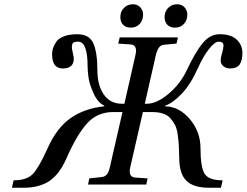

<svg xmlns="http://www.w3.org/2000/svg" viewBox="-20 -868 1160 903"><path d="M754 -787Q754 -814 771 -831Q788 -848 813 -848Q835 -848 848 -833.5Q861 -819 861 -799Q861 -773 845 -755.5Q829 -738 803 -738Q780 -738 767 -751.5Q754 -765 754 -787ZM546 -787Q546 -814 563 -831Q580 -848 605 -848Q627 -848 640 -833.5Q653 -819 653 -799Q653 -773 637 -755.5Q621 -738 595 -738Q572 -738 559 -751.5Q546 -765 546 -787ZM36 15 44 -20Q107 -20 135.5 -51Q164 -82 204 -171Q247 -267 312 -312.5Q377 -358 470 -368L471 -371Q440 -385 420.5 -428Q401 -471 396.5 -502Q392 -533 392 -555Q392 -672 348 -672Q329 -672 323.5 -666Q318 -660 318 -646Q318 -638 322.5 -619Q327 -600 327 -592Q327 -546 275 -546Q225 -546 225 -613Q225 -628 229.5 -642Q234 -656 245 -672Q256 -688 281.5 -697.5Q307 -707 344 -707Q400 -707 419 -664Q438 -621 438 -537Q438 -469 467.5 -424.5Q497 -380 555 -380H565L617 -609Q628 -656 595 -659L536 -663L543 -692H817L810 -663L755 -658Q737 -657 728 -645Q719 -633 713 -609L661 -380H670Q717 -380 772.5 -426.5Q828 -473 858 -537Q899 -624 933.5 -665.5Q968 -707 1013 -707Q1067 -707 1093.5 -681.5Q1120 -656 1120 -619Q1120 -583 1107 -564.5Q1094 -546 1061 -546Q1044 -546 1031 -556.5Q1018 -567 1018 -582Q1018 -598 1024.5 -619Q1031 -640 1031 -655Q1031 -672 1008 -672Q990 -672 962.5 -637Q935 -602 911 -548Q877 -472 835.5 -428Q794 -384 757 -371L756 -368Q823 -367 873 -307.5Q923 -248 923 -171Q923 -84 941.5 -52Q960 -20 1027 -20L1019 15H963Q891 15 857.5 -17Q824 -49 823 -122Q822 -161 821 -183Q820 -205 816 -234Q812 -263 803.5 -279.5Q795 -296 781.5 -311.5Q768 -327 746.5 -334Q725 -341 695 -341H652L593 -83Q582 -36 615 -33L674 -29L668 0H394L400 -29L455 -35Q473 -36 482.5 -47.5Q492 -59 497 -83L556 -341H512Q437 -341 388.5 -286.5Q340 -232 292 -122Q260 -49 212.5 -17Q165 15 92 15Z"/></svg>

Font: Lingua Franca
Style: Italic
Weight: 400
Italic angle: -13°
Version: Version 1.19